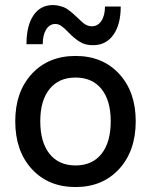

<svg xmlns="http://www.w3.org/2000/svg" viewBox="-20 -737 604 768"><path d="M191.9 -716.8Q205.1 -716.8 217.8 -713.4Q230.5 -710 237.8 -707Q245.1 -704.1 257.1 -694.8Q269 -685.5 271.7 -683.1Q274.4 -680.7 287.1 -668.9Q311.5 -644.5 322.3 -638.7Q334.5 -631.8 347.2 -631.8Q371.1 -631.8 385.5 -653.3Q399.9 -674.8 399.9 -710.9H462.9Q462.9 -638.7 433.3 -597.4Q403.8 -556.2 352.1 -556.2Q323.7 -556.2 304 -567.1Q284.2 -578.1 263.2 -598.1Q259.3 -602.1 251.2 -610.1Q243.2 -618.2 238.8 -622.3Q234.4 -626.5 227.5 -631.6Q220.7 -636.7 214.4 -638.9Q208 -641.1 201.2 -641.1Q178.2 -641.1 164.6 -618.9Q150.9 -596.7 150.9 -560.1H85.9Q85.9 -634.3 113.8 -675.5Q141.6 -716.8 191.9 -716.8ZM41 -252Q41 -369.6 107.2 -441.4Q173.3 -513.2 282.2 -513.2Q390.6 -513.2 456.8 -441.4Q522.9 -369.6 522.9 -252Q522.9 -133.3 456.5 -61Q390.1 11.2 282.2 11.2Q173.3 11.2 107.2 -61Q41 -133.3 41 -252ZM422.9 -252Q422.9 -335 386 -380.9Q349.1 -426.8 282.2 -426.8Q215.3 -426.8 178.2 -380.9Q141.1 -335 141.1 -252Q141.1 -168 178.2 -121.6Q215.3 -75.2 282.2 -75.2Q349.1 -75.2 386 -121.6Q422.9 -168 422.9 -252Z"/></svg>

Font: Overused Grotesk Medium
Style: Regular
Weight: 500
Version: Version 0.002